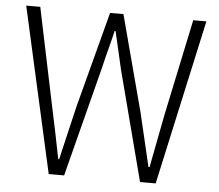

<svg xmlns="http://www.w3.org/2000/svg" viewBox="-52 -787 961 844"><g transform="rotate(5 428.5 -364.5)"><path d="M193 0 30 -729H92L180 -307Q193 -248 205 -188.5Q217 -129 229 -69H233Q247 -129 261 -188.5Q275 -248 289 -307L400 -729H459L571 -307Q585 -248 599 -188.5Q613 -129 627 -69H632Q644 -129 655 -188.5Q666 -248 678 -307L767 -729H825L665 0H596L469 -487Q459 -531 450 -570Q441 -609 431 -652H427Q417 -609 406.5 -570Q396 -531 386 -487L261 0Z"/></g></svg>

Font: Noto Sans TC Thin Light
Style: Regular
Weight: 300
Version: Version 2.004-H2;hotconv 1.0.118;makeotfexe 2.5.65603